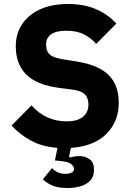

<svg xmlns="http://www.w3.org/2000/svg" viewBox="-20 -730 664 962"><path d="M312 -576Q261 -576 236 -558Q211 -540 211 -508Q211 -484 219.5 -469Q228 -454 246.5 -446Q265 -438 294 -433L363 -422Q435 -411 482 -385Q529 -359 552 -317Q575 -275 575 -215Q575 -121 513 -59Q451 3 335 11L326 55L330 59Q342 56 354 54Q366 52 378 52Q408 52 429.5 68Q451 84 451 121Q451 155 432 175Q413 195 383 203.5Q353 212 319 212Q267 212 237.5 197.5Q208 183 195 168L241 112Q251 124 267.5 132.5Q284 141 307 141Q326 141 338.5 135Q351 129 351 116Q351 105 337 92.5Q323 80 276 76L255 74L268 11Q191 5 135 -25.5Q79 -56 38 -101L138 -202Q173 -162 217.5 -142Q262 -122 313 -122Q369 -122 396 -145Q423 -168 423 -206Q423 -225 416.5 -240.5Q410 -256 392.5 -266.5Q375 -277 342 -281L273 -290Q200 -300 152.5 -326.5Q105 -353 82 -396.5Q59 -440 59 -498Q59 -561 90.5 -608.5Q122 -656 180.5 -683Q239 -710 321 -710Q400 -710 460 -684.5Q520 -659 563 -612L462 -510Q437 -539 401.5 -557.5Q366 -576 312 -576Z"/></svg>

Font: IBM Plex Sans
Style: Regular
Weight: 400
Designer: Mike Abbink, Paul van der Laan, Pieter van Rosmalen
Foundry: Bold Monday
Version: Version 3.201